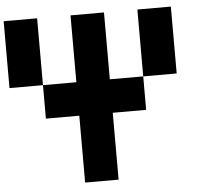

<svg xmlns="http://www.w3.org/2000/svg" viewBox="-64 -872 1327 1144"><g transform="rotate(-5 599.5 -300.0)"><path d="M599.1 -199.7V200.2H398.9V-199.7H199.2V-399.9H398.9V-799.8H599.1V-399.9H798.8V-199.7ZM798.8 -799.8H999V-399.9H798.8ZM-1 -799.8H199.2V-399.9H-1Z"/></g></svg>

Font: QuinqueFive
Style: Regular
Weight: 400
Monospace: yes
Designer: GGBotNet
Foundry: GGBotNet
Version: 1.1